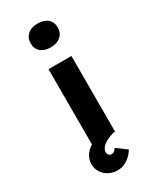

<svg xmlns="http://www.w3.org/2000/svg" viewBox="-250 -879 962 1165"><g transform="rotate(-30 231.0 -296.5)"><path d="M150.7 0V-530.7H311.1V0ZM230.6 -638.4Q185.5 -638.4 160.3 -660Q135.1 -681.6 135.1 -721.2Q135.1 -757.6 160.8 -780.8Q186.5 -804 230.6 -804Q275.6 -804 300.8 -782.1Q326 -760.2 326 -721.2Q326 -684.7 300.3 -661.6Q274.6 -638.4 230.6 -638.4ZM208.5 210.9Q175.3 210.9 147.7 196.3Q120.2 181.6 104.1 156.4Q88 131.2 88 99.9Q88 72.6 99.6 49.9Q111.1 27.2 133.3 8.8Q155.6 -9.6 187.1 -24Q218.7 -38.4 257.9 -48.7L300.2 0Q273.8 6 250.5 18.1Q227.2 30.1 213.2 45.9Q199.1 61.7 199.1 79.5Q199.1 92.1 206.4 99.8Q213.7 107.5 226.8 107.5Q237.1 107.5 244.3 101.4Q251.6 95.2 259.2 83.6L329 134.6Q319.5 152.4 301.7 170.1Q283.9 187.7 260.5 199.3Q237.1 210.9 208.5 210.9Z"/></g></svg>

Font: Lexend Mega
Style: Regular
Weight: 400
Designer: Bonnie Shaver-Troup, Thomas Jockin
Foundry: Lexend
Version: Version 1.007